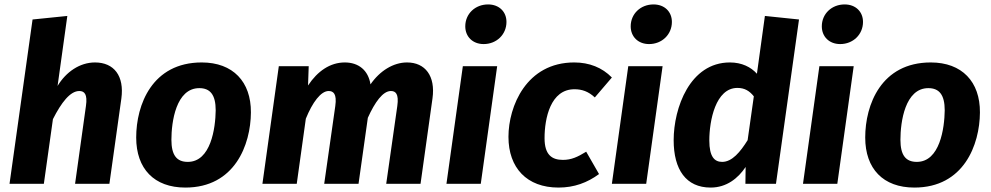

<svg xmlns="http://www.w3.org/2000/svg" viewBox="-20 -830 4473 867"><path d="M409 -548C340 -548 278 -505 240 -442L284 -758L127 -742L23 0H178L219 -292C257 -367 297 -419 338 -419C361 -419 376 -405 368 -351L319 0H474L528 -385C542 -487 495 -548 409 -548Z M817 17C1040 17 1112 -176 1113 -322C1114 -461 1032 -548 891 -548C667 -548 595 -357 595 -209C595 -68 676 17 817 17ZM828 -99C778 -99 754 -129 754 -199C754 -280 775 -432 880 -432C929 -432 954 -402 954 -332C953 -251 932 -99 828 -99Z M1818 -548C1756 -548 1695 -510 1653 -449C1643 -513 1599 -548 1537 -548C1471 -548 1414 -509 1371 -444L1374 -531H1239L1165 0H1320L1361 -294C1391 -368 1429 -419 1464 -419C1485 -419 1502 -407 1494 -351L1444 0H1599L1641 -298C1673 -369 1709 -419 1745 -419C1766 -419 1782 -407 1774 -351L1724 0H1879L1933 -386C1947 -487 1900 -548 1818 -548Z M2164 -631C2222 -631 2267 -674 2267 -731C2267 -777 2234 -810 2184 -810C2126 -810 2081 -768 2081 -711C2081 -665 2114 -631 2164 -631ZM2225 -531H2070L1996 0H2151Z M2573 -548C2357 -548 2276 -350 2276 -212C2276 -72 2359 17 2502 17C2573 17 2632 -5 2685 -44L2627 -145C2588 -121 2560 -108 2522 -108C2472 -108 2439 -131 2439 -206C2439 -296 2466 -427 2574 -427C2608 -427 2637 -417 2666 -390L2743 -480C2699 -525 2641 -548 2573 -548Z M2911 -631C2969 -631 3014 -674 3014 -731C3014 -777 2981 -810 2931 -810C2873 -810 2828 -768 2828 -711C2828 -665 2861 -631 2911 -631ZM2972 -531H2817L2743 0H2898Z M3434 -758 3398 -497C3371 -527 3330 -548 3276 -548C3095 -548 3022 -342 3022 -197C3022 -64 3078 17 3189 17C3261 17 3313 -25 3347 -76L3346 0H3484L3588 -742ZM3310 -433C3342 -433 3364 -420 3384 -395L3356 -197C3323 -144 3286 -99 3241 -99C3207 -99 3183 -121 3183 -196C3183 -284 3211 -433 3310 -433Z M3774 -631C3832 -631 3877 -674 3877 -731C3877 -777 3844 -810 3794 -810C3736 -810 3691 -768 3691 -711C3691 -665 3724 -631 3774 -631ZM3835 -531H3680L3606 0H3761Z M4109 17C4332 17 4404 -176 4405 -322C4406 -461 4324 -548 4183 -548C3959 -548 3887 -357 3887 -209C3887 -68 3968 17 4109 17ZM4120 -99C4070 -99 4046 -129 4046 -199C4046 -280 4067 -432 4172 -432C4221 -432 4246 -402 4246 -332C4245 -251 4224 -99 4120 -99Z"/></svg>

Font: Fira Sans
Style: Bold Italic
Weight: 700
Italic angle: -8°
Designer: bBox Type GmbH & Carrois Corporate GbR & Edenspiekermann AG
Foundry: bBox Type GmbH & Carrois Corporate GbR & Edenspiekermann AG
Version: Version 4.301;PS 004.301;hotconv 1.0.88;makeotf.lib2.5.64775